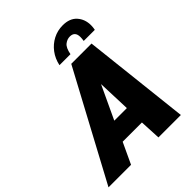

<svg xmlns="http://www.w3.org/2000/svg" viewBox="-312 -1058 1199 1199"><g transform="rotate(-45 287.5 -459.0)"><path d="M320 -710H499L578 0H380L373 -139H203L138 0H-61ZM370 -269 362 -489 259 -269ZM262 -756Q272 -804 299.5 -840.5Q327 -877 366.5 -897.5Q406 -918 452 -918Q514 -918 546 -882Q578 -846 578 -793Q578 -784 577 -775Q576 -766 574 -756H476Q479 -774 479 -788Q479 -837 434 -837Q410 -837 389 -820.5Q368 -804 359 -756Z"/></g></svg>

Font: Raleway Black
Style: Italic
Weight: 900
Italic angle: -12°
Designer: Matt McInerney, Pablo Impallari, Rodrigo Fuenzalida
Foundry: Matt McInerney, Pablo Impallari, Rodrigo Fuenzalida
Version: Version 4.101;RELEASE